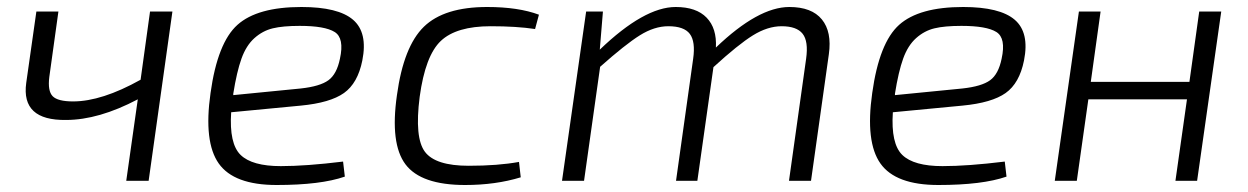

<svg xmlns="http://www.w3.org/2000/svg" viewBox="-20 -517 3568 549"><path d="M473 -484 405 0H341L374 -233Q262 -174 169 -174Q40 -172 55 -280L84 -484H147L121 -297Q116 -257 130.5 -242Q145 -227 189 -227Q271 -227 382 -289L409 -484Z M961 -55 966 -12Q897 12 771 12Q649 12 605.5 -49.5Q562 -111 582 -251Q602 -395 659 -446Q716 -497 842 -497Q947 -497 989.5 -460.5Q1032 -424 1016 -344Q1003 -279 963.5 -251Q924 -223 840 -215L641 -196Q635 -106 668 -74Q701 -42 783 -42Q855 -42 961 -55ZM647 -245 840 -264Q895 -270 919 -287.5Q943 -305 952 -349Q965 -408 937 -425.5Q909 -443 837 -443Q789 -443 760 -436Q731 -429 707.5 -408Q684 -387 670.5 -349.5Q657 -312 647 -249Z M1464 -54 1469 -10Q1397 12 1310 12Q1184 12 1139.5 -47Q1095 -106 1115 -245Q1134 -384 1192 -440.5Q1250 -497 1373 -497Q1462 -497 1521 -475L1510 -434Q1457 -442 1383 -442Q1285 -442 1240.5 -400Q1196 -358 1180 -240Q1165 -123 1195 -83Q1225 -43 1320 -43Q1404 -43 1464 -54Z M1704 -484 1695 -375Q1822 -497 1912 -497Q1971 -497 2000.5 -466.5Q2030 -436 2027 -381Q2148 -497 2237 -497Q2301 -497 2330 -461.5Q2359 -426 2350 -362L2299 0H2236L2285 -349Q2292 -399 2275 -420.5Q2258 -442 2215 -442Q2175 -442 2133 -416Q2091 -390 2020 -325L1974 0H1913L1962 -349Q1969 -398 1952.5 -420Q1936 -442 1891 -442Q1851 -442 1809.5 -416Q1768 -390 1696 -326L1650 0H1587L1656 -484Z M2853 -55 2858 -12Q2789 12 2663 12Q2541 12 2497.5 -49.5Q2454 -111 2474 -251Q2494 -395 2551 -446Q2608 -497 2734 -497Q2839 -497 2881.5 -460.5Q2924 -424 2908 -344Q2895 -279 2855.5 -251Q2816 -223 2732 -215L2533 -196Q2527 -106 2560 -74Q2593 -42 2675 -42Q2747 -42 2853 -55ZM2539 -245 2732 -264Q2787 -270 2811 -287.5Q2835 -305 2844 -349Q2857 -408 2829 -425.5Q2801 -443 2729 -443Q2681 -443 2652 -436Q2623 -429 2599.5 -408Q2576 -387 2562.5 -349.5Q2549 -312 2539 -249Z M3472 -484 3403 0H3341L3374 -233H3092L3059 0H2996L3065 -484H3127L3099 -283H3381L3409 -484Z"/></svg>

Font: Exo 2.0 Light
Style: Italic
Weight: 300
Italic angle: -8°
Designer: Natanael Gama
Version: Version 1.001;PS 001.001;hotconv 1.0.70;makeotf.lib2.5.58329